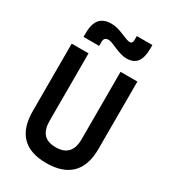

<svg xmlns="http://www.w3.org/2000/svg" viewBox="-223 -1041 1032 1162"><g transform="rotate(30 293.0 -460.0)"><path d="M291 9.8Q63.5 9.8 63.5 -222.7V-693.4H181.2V-222.7Q181.2 -162.1 208.3 -131.8Q235.4 -101.6 293 -101.6Q404.8 -101.6 404.8 -222.7V-693.4H522.5V-222.7Q522.5 -106.4 463.6 -48.3Q404.8 9.8 291 9.8ZM105 -764.6V-789.1Q105 -855.5 131.3 -887Q157.7 -918.5 212.4 -918.5Q231.9 -918.5 251.5 -913.8Q271 -909.2 294.4 -899.4Q321.8 -888.2 336.9 -882.6Q352.1 -877 361.8 -877Q381.8 -877 381.8 -903.3V-930.2H490.7V-905.8Q490.7 -842.3 467.3 -811.8Q443.8 -781.2 394 -781.2Q359.9 -781.2 304.7 -805.7Q284.7 -814.9 270 -820.1Q255.4 -825.2 245.6 -825.2Q214.4 -825.2 214.4 -793.9V-764.6Z"/></g></svg>

Font: Cascadia Mono NF SemiBold
Style: Regular
Weight: 600
Monospace: yes
Designer: Aaron Bell
Foundry: Saja Typeworks
Version: Version 2404.023; ttfautohint (v1.8.4)